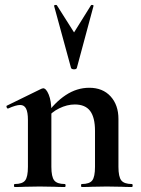

<svg xmlns="http://www.w3.org/2000/svg" viewBox="-20 -750 566 770"><path d="M308 -12Q339 -12 350 -26.5Q361 -41 361 -81V-225Q361 -279 341.5 -305Q322 -331 280 -331Q249 -331 217.5 -315.5Q186 -300 168 -275L163 -287Q199 -339 243.5 -368.5Q288 -398 338 -398Q392 -398 423.5 -363.5Q455 -329 455 -273V-81Q455 -41 466.5 -26.5Q478 -12 509 -12Q512 -12 512 -6Q512 0 509 0Q483 0 468 -1L408 -2L350 -1Q334 0 308 0Q305 0 305 -6Q305 -12 308 -12ZM39 -12Q70 -12 81 -26.5Q92 -41 92 -81V-269Q92 -300 84.5 -314.5Q77 -329 61 -329Q44 -329 13 -315H11Q8 -315 6.5 -320Q5 -325 7 -326L146 -394Q152 -396 153 -396Q165 -396 175.5 -370.5Q186 -345 186 -303V-81Q186 -41 197.5 -26.5Q209 -12 240 -12Q243 -12 243 -6Q243 0 240 0Q214 0 199 -1L139 -2L80 -1Q65 0 39 0Q36 0 36 -6Q36 -12 39 -12ZM208 -729 277 -620 345 -729Q347 -731 351.5 -730Q356 -729 355 -726L288 -477Q286 -472 277 -472Q268 -472 265 -477L197 -726Q196 -729 201 -730Q206 -731 208 -729Z"/></svg>

Font: Cormorant Infant
Style: Bold
Weight: 700
Designer: Christian Thalmann (Catharsis Fonts)
Foundry: Catharsis Fonts
Version: Version 4.000